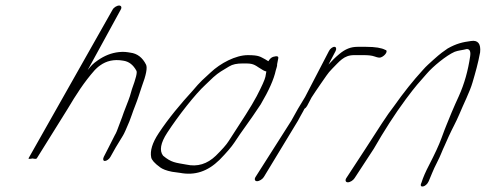

<svg xmlns="http://www.w3.org/2000/svg" viewBox="-20 -652 1753 693"><path d="M378.7 -86 397.8 -120 424 -163C428.4 -170 435.8 -187 447.1 -214L455.9 -238C458.8 -246 462.3 -257 467.7 -270C477 -293 484.8 -319 491.6 -339C507.8 -382 512.6 -408 507 -419C494.4 -444 475.7 -459 450.2 -462C438.2 -464 427.2 -466 409.2 -464C381.6 -461 356.9 -451 332.6 -434C315.1 -422 309.1 -415 296.4 -399L415.6 -617C420.5 -625 417.9 -632 409.9 -632C401.9 -632 390.5 -625 386.3 -617L83.2 -81C81.7 -78 86.7 -78 97.7 -80C106.7 -78 111.7 -78 113.2 -81L222.9 -257C255.7 -312 283.1 -355 322 -399C326 -403 332.7 -410 341.5 -416C363.8 -432 390.9 -439 424.9 -433C445.5 -430 460.6 -418 472.2 -397C476.3 -391 470.4 -369 456.2 -330C453.8 -323 451.8 -315 448.9 -305C444 -289 425.8 -246 421 -230L411.6 -205C403.8 -183 398.4 -170 394.9 -165L372.1 -120L354.7 -86C350.7 -78 352 -71 358.4 -71C364.8 -71 374.7 -78 378.7 -86Z M941.4 -394C940.4 -392 940.5 -386 938 -375C935.6 -364 925.3 -341 906.6 -305C887.8 -269 852.3 -215 805.5 -143C796.8 -129 781.3 -112 759.1 -90C728 -60 692.5 -49 652.1 -58C613.4 -65 598.4 -65 568.7 -90C554.6 -108 559.4 -136 583.6 -173C624.1 -235 685.3 -313 721.5 -346C730.3 -354 739.4 -363 749.8 -373C769.7 -391 783.6 -398 806.7 -412C819.5 -420 835.1 -423 856.7 -423C884.7 -423 892.7 -423 912.8 -409C926.4 -400 934.9 -395 941.4 -394ZM948.6 -431C945.6 -433 941.6 -435 937.1 -438C919.5 -447 915.5 -453 874.5 -453C830.9 -453 775.5 -424 739.7 -390L709.4 -362C700.3 -353 688 -340 675.7 -325C631.8 -277 588.2 -225 552.6 -171C529.4 -136 521.1 -107 525.7 -84C527.3 -75 537.4 -63 558 -48C566.1 -42 580.1 -36 601.1 -32L630.2 -28C683.5 -18 729.4 -33 772.3 -75C797.8 -101 815.7 -122 825.6 -137C854.1 -181 880.8 -214 920.8 -275C950.4 -325 968.6 -366 975.4 -398C977.3 -406 981.2 -414 980.2 -420L984.1 -440C986.5 -449 980.5 -451 966.5 -447C959.5 -445 954.1 -440 948.6 -431Z M1167.4 -468 1081.2 -302C1063.8 -274 1046.7 -245 1031.3 -216L902.2 -13C897.3 -5 899.8 2 907.8 2C915.8 2 927.3 -5 932.2 -13L1055.3 -216C1062 -229 1069.2 -241 1075.1 -252L1078.6 -259C1083 -262 1085.8 -265 1088.6 -270L1104.4 -300C1112.3 -312 1122.6 -328 1137.3 -349C1154.8 -373 1161.9 -387 1179 -404C1205.2 -430 1220.7 -453 1258 -453H1292C1308 -453 1321.5 -452 1332.5 -448C1343.6 -444 1350.1 -443 1355.1 -445C1371 -451 1382.4 -470 1370.4 -472C1357.8 -479 1334.8 -483 1300.8 -483H1270.8C1246.1 -483 1226.2 -475 1204.7 -457C1186.8 -442 1180.8 -435 1165.7 -419L1191.4 -468C1195.3 -476 1193.3 -483 1186.9 -483C1180.5 -483 1171.3 -476 1167.4 -468Z M1259.8 -9 1329.1 -115C1365.9 -179 1404 -239 1444.8 -294C1482.1 -344 1491.3 -353 1520.3 -386C1542.5 -412 1591.1 -452 1620.9 -465C1633.4 -470 1649.9 -471 1664.8 -475C1675.8 -475 1679.4 -466 1677 -449C1669.4 -397 1656.3 -350 1636.1 -305C1628.2 -287 1618.4 -267 1610 -246C1590.2 -196 1593 -207 1573.3 -153C1564.2 -128 1549.2 -96 1529.1 -57C1516 -32 1506.9 -11 1501 8C1490.8 28 1517.5 25 1527.4 2C1535.3 -16 1544.4 -41 1556.6 -64C1564.1 -79 1569.3 -90 1572.4 -98C1581.1 -120 1589.4 -135 1599.7 -160C1613 -189 1626.3 -212 1637.6 -239C1652.8 -276 1676 -321 1685.7 -355C1696 -390 1705.7 -424 1712.9 -463C1716.2 -494 1705.1 -508 1680.1 -504C1650.1 -500 1627.7 -495 1595.8 -477C1578.6 -465 1567.5 -457 1561.1 -451C1555.1 -446 1550 -441 1544 -436C1530.1 -423 1519.7 -415 1505 -398C1471.2 -361 1436.7 -318 1402.2 -269C1376.8 -237 1345 -186 1299.1 -115L1229.8 -9C1224.9 -1 1227.5 6 1235.5 6C1243.5 6 1254.9 -1 1259.8 -9Z"/></svg>

Font: MewTooHand
Style: UltimateCondIta
Weight: 400
Designer: Mew Too, Robert Jablonski
Version: Version 0.77